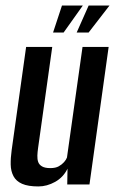

<svg xmlns="http://www.w3.org/2000/svg" viewBox="-20 -664 421 691"><path d="M118 7Q81 7 59.5 -2.5Q38 -12 28.5 -30Q19 -48 18.5 -71.5Q18 -95 22 -124L74 -495H168L117 -131Q115 -117 114.5 -104Q114 -91 117.5 -81Q121 -71 131.5 -65Q142 -59 161 -59Q180 -59 191.5 -65.5Q203 -72 210.5 -80.5Q218 -89 221 -97L277 -495H371L302 0H222L223 -57Q208 -26 178.5 -9.5Q149 7 118 7ZM171 -547 203 -644H278L209 -547ZM256 -547 299 -644H374L299 -547Z"/></svg>

Font: Alumni Sans SemiBold
Style: Italic
Weight: 600
Italic angle: -8°
Version: Version 1.016